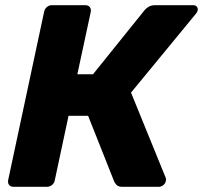

<svg xmlns="http://www.w3.org/2000/svg" viewBox="-20 -720 782 740"><path d="M724.5 -700Q734.2 -700 739 -693.7Q743.7 -687.4 741.7 -678.8Q740.1 -672.9 735 -667L485 -363.1L619.1 -33.8Q621.1 -28.8 619.1 -22.8Q617.7 -13.4 609.7 -6.7Q601.7 0 592.4 0H451.6Q435.8 0 429.4 -7.2Q423 -14.5 420.6 -19.2L319.5 -273.8H244.2L191.1 -25.1Q189.5 -14.5 180.7 -7.2Q172 0 161 0H31.8Q21.1 0 15.4 -6.9Q9.6 -13.9 11.3 -25.1L150 -674.5Q152 -685.5 160.6 -692.8Q169.1 -700 179.8 -700H309Q320 -700 325.9 -692.8Q331.9 -685.5 329.9 -674.5L278.1 -433.7H338.4L537.1 -680.6Q543.5 -688.6 553.6 -694.3Q563.6 -700 578.1 -700Z"/></svg>

Font: Rubik Light
Style: Italic
Weight: 300
Italic angle: -12°
Designer: Hubert and Fischer
Foundry: Hubert and Fischer
Version: Version 2.300;gftools[0.9.30]